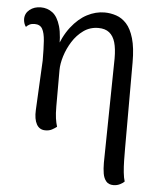

<svg xmlns="http://www.w3.org/2000/svg" viewBox="-53 -569 687 841"><g transform="rotate(5 290.5 -148.0)"><path d="M477 227Q456 227 445 214Q434 201 430.5 180Q427 159 427 133L434 -326Q434 -369 426 -396.5Q418 -424 400 -438.5Q382 -453 352 -453Q315 -453 286.5 -432.5Q258 -412 238.5 -381Q219 -350 208.5 -316Q198 -282 198 -254V-95Q198 -63 201 -42.5Q204 -22 209 -6Q200 1 188 7.5Q176 14 159 14Q133 14 120.5 -8.5Q108 -31 110 -71L121 -289Q121 -341 118.5 -376Q116 -411 106 -428.5Q96 -446 72 -446Q59 -446 50 -441.5Q41 -437 35 -430Q30 -436 27 -445.5Q24 -455 24 -464Q24 -489 44 -505Q64 -521 93 -521Q122 -521 144.5 -504Q167 -487 179 -446Q191 -405 188 -330L173 -335Q195 -402 227 -443Q259 -484 296.5 -503.5Q334 -523 373 -523Q399 -523 424.5 -514.5Q450 -506 470 -484Q490 -462 502 -421Q514 -380 514 -316V64Q514 88 514.5 115.5Q515 143 517.5 167.5Q520 192 525 207Q520 213 506.5 220Q493 227 477 227Z"/></g></svg>

Font: Arima Medium
Style: Regular
Weight: 500
Designer: Joana Correia and Natanael Gama
Foundry: NDISCOVER
Version: Version 1.101;gftools[0.9.23]